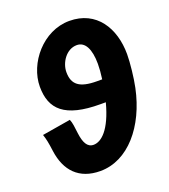

<svg xmlns="http://www.w3.org/2000/svg" viewBox="-133 -804 801 911"><g transform="rotate(-20 268.0 -348.0)"><path d="M348 -394C260 -394 226 -421 226 -484C226 -531 262 -588 316 -588C357 -588 380 -546 380 -470C380 -448 378 -423 374 -394ZM218 12C358 12 470 -120 508 -302C518 -349 526 -424 526 -466C526 -598 458 -708 322 -708C188 -708 84 -580 84 -462C84 -348 146 -286 326 -286H353C319 -157 269 -116 230 -116C198 -116 184 -146 178 -192C174 -224 172 -248 164 -266L20 -242C28 -218 32 -200 38 -154C52 -52 110 12 218 12Z"/></g></svg>

Font: Source Sans Pro Black
Style: Italic
Weight: 900
Italic angle: -11°
Designer: Paul D. Hunt
Foundry: Adobe Systems Incorporated
Version: Version 3.006;hotconv 1.0.111;makeotfexe 2.5.65597